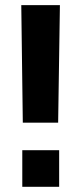

<svg xmlns="http://www.w3.org/2000/svg" viewBox="-20 -720 313 740"><path d="M67.9 -247.1 62 -700.2H210.9L204.1 -247.1ZM65.9 0V-141.1H208V0Z"/></svg>

Font: SUSE
Style: Bold
Weight: 700
Designer: Rene Bieder
Foundry: SUSE
Version: Version 1.000